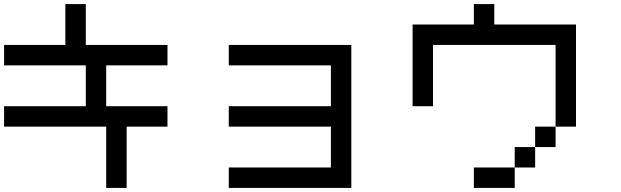

<svg xmlns="http://www.w3.org/2000/svg" viewBox="-20 -920 3040 940"><path d="M0 -300V-400H400V-600H0V-700H300V-900H400V-700H800V-600H500V-400H800V-300H600V0H500V-300Z M1100 0V-100H1600V-300H1100V-400H1600V-600H1100V-700H1700V0Z M2000 -400V-800H2300V-900H2400V-800H2800V-300H2700V-700H2100V-400ZM2300 0V-100H2500V0ZM2500 -100V-200H2600V-100ZM2600 -200V-300H2700V-200Z"/></svg>

Font: GalmuriMono9 Regular
Style: Regular
Weight: 400
Designer: Lee Minseo (quiple)
Version: Version 2.399;hotconv 1.1.1;makeotfexe 2.6.0 DEVELOPMENT